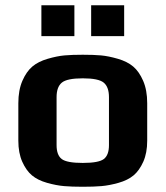

<svg xmlns="http://www.w3.org/2000/svg" viewBox="-20 -703 632 733"><path d="M542 -309C542 -342.3 536.8 -370.8 526.5 -394.5C516.2 -418.2 503.5 -436.3 488.5 -449C473.5 -461.7 454 -471.5 430 -478.5C406 -485.5 384.5 -489.8 365.5 -491.5C346.5 -493.2 323.3 -494 296 -494C268.7 -494 245.5 -493.2 226.5 -491.5C207.5 -489.8 186 -485.5 162 -478.5C138 -471.5 118.5 -461.7 103.5 -449C88.5 -436.3 75.8 -418.2 65.5 -394.5C55.2 -370.8 50 -342.3 50 -309V-166C50 -134.7 55 -107.8 65 -85.5C75 -63.2 87.3 -45.8 102 -33.5C116.7 -21.2 135.8 -11.7 159.5 -5C183.2 1.7 204.8 5.8 224.5 7.5C244.2 9.2 268 10 296 10C324 10 347.8 9.2 367.5 7.5C387.2 5.8 408.8 1.7 432.5 -5C456.2 -11.7 475.3 -21.2 490 -33.5C504.7 -45.8 517 -63.2 527 -85.5C537 -107.8 542 -134.7 542 -166ZM396 -149C396 -123.7 389.5 -106 376.5 -96C363.5 -86 336.7 -81 296 -81C255.3 -81 228.5 -86 215.5 -96C202.5 -106 196 -123.7 196 -149V-332C196 -358 202.7 -376.5 216 -387.5C229.3 -398.5 256 -404 296 -404C336 -404 362.7 -398.5 376 -387.5C389.3 -376.5 396 -358 396 -332ZM454 -565V-683H328V-565ZM264 -565V-683H138V-565Z"/></svg>

Font: Play
Style: Bold
Weight: 700
Designer: Jonas Hecksher
Foundry: Jonas Hecksher, Playtypeª, e-types AS
Version: Version 1.002